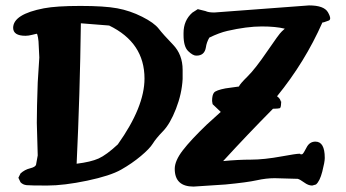

<svg xmlns="http://www.w3.org/2000/svg" viewBox="-20 -690 1284 713"><path d="M952.1 -591.8Q897 -591.8 824.2 -575.2Q794.4 -568.4 757.3 -550.3Q747.1 -532.7 744.6 -514.2Q739.7 -483.4 709.5 -483.4Q709 -483.4 708.5 -483.4Q696.3 -483.4 679 -500Q661.6 -516.6 661.6 -559.6V-567.4Q661.6 -614.3 694.3 -643.1L714.8 -656.2Q716.8 -655.8 717.3 -655.3L743.2 -648.9Q753.9 -643.6 775.9 -643.6L1127.4 -669.9H1127.9Q1183.1 -669.9 1197.8 -644.5Q1206.1 -629.9 1206.1 -622.1Q1206.1 -616.2 1201.2 -613.8L1183.1 -607.4L1177.2 -606.4Q1112.3 -459.5 1008.8 -332.5Q1020.5 -324.2 1022.9 -313H1024.4L1023.9 -307.1Q1023.4 -289.6 1018.8 -288.1Q1014.2 -286.6 993.7 -286.1Q899.9 -191.4 808.6 -91.8Q863.3 -97.2 912.6 -97.2Q960.4 -97.2 1026.9 -109.4Q1079.6 -119.1 1091.8 -119.1Q1095.2 -119.1 1095.2 -118.2Q1096.2 -116.7 1097.2 -116.7Q1097.7 -116.7 1098.1 -116.7Q1100.1 -116.7 1103 -117.7Q1107.4 -120.6 1118.4 -142.3Q1129.4 -164.1 1151.4 -164.1Q1186 -164.1 1186 -104Q1186 -103 1186 -102.5Q1186 -88.9 1176.8 -52.7Q1167.5 -16.6 1153.3 -4.9L1139.6 -1H1138.7Q1125 -1 1109.4 -12.5Q1093.8 -23.9 1085.4 -25.9L1000 -28.3Q968.3 -28.3 933.3 -20.5Q898.4 -12.7 817.4 -4.9L698.7 2.9Q628.9 2.9 628.9 -63Q628.9 -92.8 658.7 -131.6Q688.5 -170.4 747.6 -227.1L799.8 -274.4L769.5 -303.2L767.6 -314.9V-315.4Q767.6 -337.4 774.9 -346.2Q782.2 -355 817.4 -361.8L867.2 -368.7Q870.6 -377.9 899.4 -406.2Q928.2 -434.6 972.7 -500Q1016.6 -564.5 1026.4 -573.2L1037.6 -583.5Q1003.9 -591.8 952.1 -591.8ZM516.6 -398.4Q516.6 -531.7 385.3 -595.2L280.3 -603.5Q276.9 -340.8 264.6 -82Q316.9 -88.4 345.9 -101.3Q375 -114.3 417.5 -153.8Q516.6 -293 516.6 -398.4ZM658.2 -430.7V-396.5Q655.3 -341.8 633.5 -285.9Q611.8 -230 585.4 -202.9Q559.1 -175.8 547.4 -156.7Q535.6 -137.7 502.9 -110.4Q470.2 -83 429.9 -60.1Q389.6 -37.1 303.5 -19Q217.3 -1 155 -1Q92.8 -1 78.9 -2.4Q64.9 -3.9 56.2 -13.2L48.3 -29.8L56.2 -45.9Q71.8 -60.1 91.6 -64.9Q111.3 -69.8 113.8 -78.1L120.1 -112.8L116.7 -233.9Q116.7 -288.6 120.1 -383.8L126 -476.6L123 -536.6Q123.5 -536.6 121.1 -550.8Q118.7 -564.9 116.2 -564.7Q113.8 -564.5 99.9 -560.8Q85.9 -557.1 74.7 -557.1Q29.3 -557.1 28.8 -586.4Q28.8 -637.2 143.1 -659.2Q189.5 -668 278.6 -668Q367.7 -668 415.3 -659.2Q462.9 -650.4 507.6 -627.9Q552.2 -605.5 569.3 -583.5Q586.4 -561.5 622.3 -524.4Q658.2 -487.3 658.2 -430.7Z"/></svg>

Font: Drukaatie burti
Style: Bold
Weight: 700
Version: Version 0.14